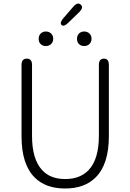

<svg xmlns="http://www.w3.org/2000/svg" viewBox="-20 -1064 745 1097"><path d="M178 -50Q103 -125 103 -285V-693Q103 -729 133 -729Q163 -729 163 -693V-288Q163 -155 220 -93Q267 -41 352.5 -41Q438 -41 487 -93Q545 -155 545 -288V-693Q545 -729 574 -729Q602 -729 602 -693V-285Q602 -125 526 -50Q463 13 352 13Q241 13 178 -50ZM242 -801Q224 -801 212.5 -812Q201 -823 201 -842Q201 -861 212.5 -872.5Q224 -884 242 -884Q260 -884 272 -872.5Q284 -861 284 -842.5Q284 -824 272 -812.5Q260 -801 242 -801ZM461 -801Q443 -801 431.5 -812Q420 -823 420 -842Q420 -861 431.5 -872.5Q443 -884 461 -884Q479 -884 491 -872.5Q503 -861 503 -842.5Q503 -824 491 -812.5Q479 -801 461 -801ZM370 -934Q345 -909 332 -921Q319 -933 342 -960L400 -1027Q424 -1054 442 -1037Q459 -1021 433 -995Z"/></svg>

Font: Resource Han Rounded KR Light
Style: Regular
Weight: 300
Designer: Cyano Hao (round all glyphs); Ryoko NISHIZUKA 西塚涼子 (kana, bopomofo & ideographs); Paul D. Hunt (Latin, Greek & Cyrillic)
Foundry: Cyano Hao
Version: 0.990